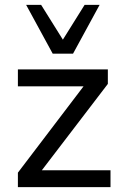

<svg xmlns="http://www.w3.org/2000/svg" viewBox="-20 -774 506 794"><path d="M54 0V-60L343 -440V-417H54V-487H426V-427L134 -45V-70H437V0ZM198 -552 88 -754H150L240 -610L330 -754H392L282 -552Z"/></svg>

Font: Nunito Sans 12pt ExtraLight 12pt Medium
Style: Regular
Weight: 500
Version: Version 3.101;gftools[0.9.27]